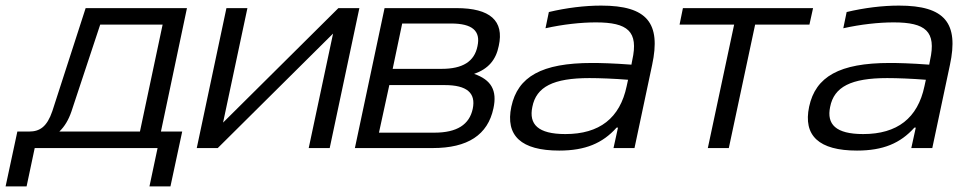

<svg xmlns="http://www.w3.org/2000/svg" viewBox="-29 -529 3423 686"><path d="M75 -59H33L-9 137H66L95 0H534L505 137H580L622 -59H546L639 -500H277L158 -132C139 -76 113 -59 75 -59ZM183 -59C202 -77 216 -101 226 -130L329 -441H552L471 -59Z M674 0H749L1161 -409L1074 0H1149L1255 -500H1180L768 -91L855 -500H780Z M1239 0H1517C1642 0 1714 -47 1734 -142C1748 -206 1726 -244 1665 -265C1716 -283 1743 -315 1753 -365C1773 -455 1722 -500 1602 -500H1345ZM1325 -55 1362 -225H1560C1639 -225 1672 -197 1660 -140C1648 -84 1604 -55 1523 -55ZM1374 -283 1408 -445H1583C1658 -445 1689 -419 1677 -364C1666 -309 1624 -283 1549 -283Z M2119 -509C2060 -509 1995 -501 1932 -486L1920 -428C1982 -442 2047 -449 2100 -449C2214 -449 2253 -417 2230 -314L2227 -298C2161 -303 2115 -304 2086 -304C1906 -304 1821 -255 1798 -148C1776 -44 1833 9 1969 9C2062 9 2124 -17 2174 -73H2179L2163 0H2238L2301 -297C2333 -446 2284 -509 2119 -509ZM1873 -147C1887 -219 1948 -250 2077 -250C2112 -250 2166 -248 2215 -244L2210 -221C2186 -107 2113 -50 1991 -50C1893 -50 1860 -85 1873 -147Z M2500 0H2575L2669 -441H2863L2876 -500H2411L2399 -441H2594Z M3183 -509C3124 -509 3059 -501 2996 -486L2984 -428C3046 -442 3111 -449 3164 -449C3278 -449 3317 -417 3294 -314L3291 -298C3225 -303 3179 -304 3150 -304C2970 -304 2885 -255 2862 -148C2840 -44 2897 9 3033 9C3126 9 3188 -17 3238 -73H3243L3227 0H3302L3365 -297C3397 -446 3348 -509 3183 -509ZM2937 -147C2951 -219 3012 -250 3141 -250C3176 -250 3230 -248 3279 -244L3274 -221C3250 -107 3177 -50 3055 -50C2957 -50 2924 -85 2937 -147Z"/></svg>

Font: LT Wave Light
Style: Italic
Weight: 300
Designer: Daniel Lyons
Version: Version 2.5 (Glyphs App)